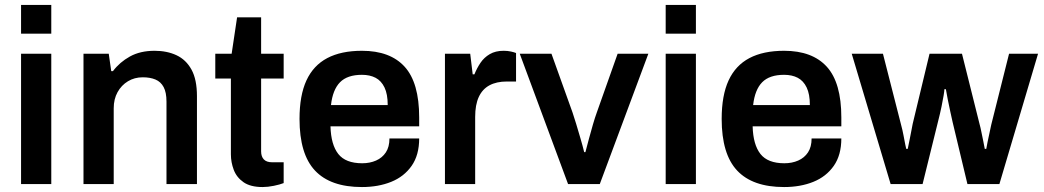

<svg xmlns="http://www.w3.org/2000/svg" viewBox="-20 -743 4213 775"><path d="M65 -607V-723H187V-607ZM65 0V-526H187V0Z M317 0V-526H419L429 -456H436Q463 -492 504.5 -515Q546 -538 604 -538Q654 -538 692.5 -520Q731 -502 753 -462Q775 -422 775 -355V0H652V-333Q652 -370 640.5 -391.5Q629 -413 607.5 -422Q586 -431 556 -431Q523 -431 496.5 -415Q470 -399 454.5 -371Q439 -343 439 -306V0Z M1040 12Q991 12 963 -7.5Q935 -27 923.5 -57.5Q912 -88 912 -120V-426H849V-526H915L937 -673H1034V-526H1125V-426H1034V-132Q1034 -111 1045 -99.5Q1056 -88 1078 -88H1125V-4Q1110 2 1085.5 7Q1061 12 1040 12Z M1441 12Q1314 12 1251.5 -54.5Q1189 -121 1189 -263Q1189 -358 1217 -418.5Q1245 -479 1301 -508.5Q1357 -538 1441 -538Q1555 -538 1613.5 -473.5Q1672 -409 1672 -269V-233H1314Q1316 -159 1345.5 -121.5Q1375 -84 1442 -84Q1473 -84 1498 -95Q1523 -106 1537.5 -128Q1552 -150 1552 -184H1672Q1672 -117 1641.5 -73.5Q1611 -30 1559 -9Q1507 12 1441 12ZM1316 -319H1545Q1545 -363 1532 -390Q1519 -417 1496 -429Q1473 -441 1441 -441Q1382 -441 1352.5 -411Q1323 -381 1316 -319Z M1776 0V-526H1878L1888 -443H1895Q1905 -468 1919.5 -489.5Q1934 -511 1957 -524.5Q1980 -538 2013 -538Q2029 -538 2042.5 -535Q2056 -532 2063 -529V-414H2026Q1984 -414 1955.5 -398.5Q1927 -383 1912.5 -351.5Q1898 -320 1898 -271V0Z M2273 0 2078 -526H2206L2291 -289Q2297 -272 2305.5 -243.5Q2314 -215 2323 -184.5Q2332 -154 2338 -129H2343Q2349 -152 2357 -182Q2365 -212 2373.5 -241Q2382 -270 2389 -289L2473 -526H2597L2401 0Z M2667 -607V-723H2789V-607ZM2667 0V-526H2789V0Z M3145 12Q3018 12 2955.5 -54.5Q2893 -121 2893 -263Q2893 -358 2921 -418.5Q2949 -479 3005 -508.5Q3061 -538 3145 -538Q3259 -538 3317.5 -473.5Q3376 -409 3376 -269V-233H3018Q3020 -159 3049.5 -121.5Q3079 -84 3146 -84Q3177 -84 3202 -95Q3227 -106 3241.5 -128Q3256 -150 3256 -184H3376Q3376 -117 3345.5 -73.5Q3315 -30 3263 -9Q3211 12 3145 12ZM3020 -319H3249Q3249 -363 3236 -390Q3223 -417 3200 -429Q3177 -441 3145 -441Q3086 -441 3056.5 -411Q3027 -381 3020 -319Z M3575 0 3418 -526H3544L3617 -240Q3623 -218 3627 -196.5Q3631 -175 3634 -160Q3637 -145 3638 -142H3644Q3648 -160 3652 -181Q3656 -202 3659.5 -219.5Q3663 -237 3664 -243L3732 -526H3863L3934 -242Q3938 -228 3941.5 -209.5Q3945 -191 3949 -173Q3953 -155 3955 -142H3961Q3963 -154 3966.5 -171Q3970 -188 3974 -206Q3978 -224 3981 -239L4053 -526H4170L4014 0H3885L3825 -251Q3821 -270 3815.5 -294Q3810 -318 3805.5 -342Q3801 -366 3798 -383H3792Q3792 -376 3789 -358Q3786 -340 3780.5 -313Q3775 -286 3766 -251L3704 0Z"/></svg>

Font: Archivo Variable SemiBold
Style: Regular
Weight: 600
Designer: Hector Gatti
Foundry: Omnibus-Type
Version: Version 2.001